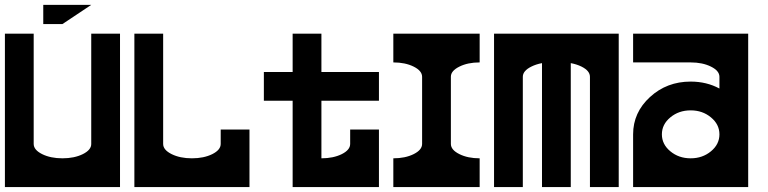

<svg xmlns="http://www.w3.org/2000/svg" viewBox="-20 -762 3126 782"><path d="M0 0V-625H117.2V-175.8Q117.2 -151.4 151.6 -134.3Q186 -117.2 234.4 -117.2Q282.7 -117.2 317.4 -134.3Q351.6 -151.4 351.6 -175.3V-625H468.8V0ZM156.2 -664.1V-742.2H351.6L234.4 -664.1Z M527.3 0V-625H644.5V-175.8Q644.5 -151.4 679 -134.3Q713.4 -117.2 761.7 -117.2Q810.1 -117.2 844.7 -134.3Q878.9 -151.4 878.9 -175.8V-234.4H996.1V0Z M1289.1 -468.8H1523.4V-351.6H1289.1V-117.2Q1337.4 -117.2 1372.1 -134.3Q1406.2 -151.4 1406.2 -175.8V-234.4H1523.4V0H1171.9V-351.6H1054.7V-468.8H1171.9V-625H1289.1Z M1699.2 -175.8V-449.2Q1699.2 -473.6 1664.8 -490.7Q1630.4 -507.8 1582 -507.8V-625H1933.6V-507.8Q1885.3 -507.8 1851.1 -490.7Q1816.4 -473.6 1816.4 -449.7V-175.8Q1816.4 -151.4 1851.1 -134.3Q1885.3 -117.2 1933.6 -117.2V0H1582V-117.2Q1630.4 -117.2 1664.8 -134.3Q1699.2 -151.4 1699.2 -175.8Z M1992.2 -625H2500V0H2382.8V-449.2Q2382.8 -473.6 2348.6 -490.7Q2328.6 -500.5 2304.7 -504.9V0H2187.5V-504.9Q2163.6 -500.5 2144 -490.7Q2109.4 -473.6 2109.4 -449.2V0H1992.2Z M2793 -117.2Q2841.3 -117.2 2875.7 -145.8Q2910.2 -174.3 2910.2 -214.8Q2910.2 -255.4 2875.7 -283.9Q2841.3 -312.5 2793 -312.5Q2744.6 -312.5 2710.2 -283.9Q2675.8 -255.4 2675.8 -214.8Q2675.8 -174.3 2710.2 -145.8Q2744.6 -117.2 2793 -117.2ZM3027.3 0H2558.6V-214.8Q2558.6 -303.7 2627.2 -366.7Q2695.8 -429.7 2793 -429.7Q2857.9 -429.7 2910.2 -401.4V-449.2Q2910.2 -473.6 2875.7 -490.7Q2841.3 -507.8 2793 -507.8H2558.6V-625H3027.3Z"/></svg>

Font: Leporid
Style: Regular
Weight: 400
Designer: GGBotNet
Foundry: GGBotNet
Version: 1.00